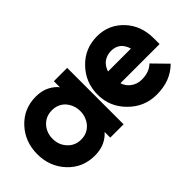

<svg xmlns="http://www.w3.org/2000/svg" viewBox="-55 -849 1203 1203"><g transform="rotate(-45 546.5 -248.0)"><path d="M425 -500V-446Q422 -450 419 -453.5Q416 -457 413 -460Q359 -512 277 -512Q170 -512 99 -436Q28 -360 28 -250Q28 -140 99 -64Q170 12 277 12Q360 12 412 -37Q416 -40 418.5 -43.5Q421 -47 425 -50V0H543V-500ZM288 -380Q341 -380 376 -343Q392 -324 401 -301Q410 -278 410 -250Q410 -223 401 -199.5Q392 -176 376 -158Q341 -120 288 -120Q234 -120 199 -158Q164 -196 164 -250Q164 -305 199 -343Q234 -380 288 -380ZM1058 -196V-246Q1058 -359 990 -432Q919 -508 816 -508Q707 -508 634 -432Q559 -355 559 -246Q559 -138 637 -61Q714 16 822 16Q945 16 1020 -60L927 -155Q889 -117 822 -117Q780 -117 748 -142Q735 -152 725.5 -166Q716 -180 711 -196ZM813 -381Q852 -381 878 -359Q901 -338 911 -303H708Q713 -319 721.5 -332.5Q730 -346 742 -357Q772 -381 813 -381Z"/></g></svg>

Font: Unageo
Style: Bold
Weight: 700
Designer: Richard Sepsi
Foundry: Richard Sepsi
Version: Version 2.000